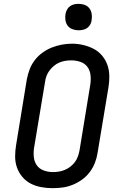

<svg xmlns="http://www.w3.org/2000/svg" viewBox="-20 -974 640 1002"><path d="M254 8Q224 8 194.5 2.5Q165 -3 140 -16Q115 -29 96.5 -51Q78 -73 68.5 -100Q59 -127 59 -157Q59 -187 64 -217L120 -560Q125 -586 134.5 -611.5Q144 -637 161 -659.5Q178 -682 201.5 -699Q225 -716 250.5 -726Q276 -736 302.5 -741Q329 -746 356 -746Q386 -746 415 -739Q444 -732 469 -719Q494 -706 512.5 -684Q531 -662 540.5 -635Q550 -608 550.5 -578Q551 -548 546 -518L489 -175Q485 -149 475 -123.5Q465 -98 448 -75.5Q431 -53 408 -36.5Q385 -20 359 -9.5Q333 1 306.5 4.5Q280 8 254 8ZM255 -76Q255 -76 255.5 -76Q256 -76 256 -76Q272 -76 287.5 -78.5Q303 -81 318.5 -87.5Q334 -94 347.5 -104.5Q361 -115 371 -128.5Q381 -142 386.5 -157.5Q392 -173 395 -189L451 -531Q455 -556 452.5 -581Q450 -606 436.5 -624.5Q423 -643 400 -651Q377 -659 352 -659Q336 -659 320.5 -656.5Q305 -654 289.5 -647.5Q274 -641 261 -630Q248 -619 238 -605.5Q228 -592 222.5 -577Q217 -562 215 -546L158 -204Q154 -179 156.5 -154.5Q159 -130 172 -111.5Q185 -93 208 -84.5Q231 -76 255 -76ZM390 -816Q374 -816 358.5 -821.5Q343 -827 333.5 -839.5Q324 -852 321.5 -868.5Q319 -885 322 -902Q324 -913 330 -924Q336 -935 346 -942Q356 -949 367.5 -951.5Q379 -954 390 -954Q407 -954 422 -948.5Q437 -943 446.5 -930.5Q456 -918 458.5 -901.5Q461 -885 458 -868Q457 -857 451 -846Q445 -835 435 -828Q425 -821 413.5 -818.5Q402 -816 390 -816Z"/></svg>

Font: Iosevka Slab Medium Extended
Style: Italic
Weight: 500
Width: 7
Italic angle: -9°
Monospace: yes
Designer: Belleve Invis
Foundry: Belleve Invis
Version: Version 11.1.0; ttfautohint (v1.8.3)